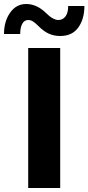

<svg xmlns="http://www.w3.org/2000/svg" viewBox="-61 -940 442 960"><path d="M240 -700V0H80V-700ZM240 -760Q209 -760 183.5 -771.5Q158 -783 133 -808Q116 -825 104.5 -832.5Q93 -840 80 -840Q61 -840 50.5 -821.5Q40 -803 40 -770H-41Q-41 -833 -10.5 -876.5Q20 -920 70 -920Q123 -920 169 -875Q204 -840 231 -840Q253 -840 266.5 -858Q280 -876 280 -910H361Q361 -845 330.5 -802.5Q300 -760 240 -760Z"/></svg>

Font: Goli Bold
Style: Regular
Weight: 700
Designer: jaikishan Patel
Foundry: MagicType
Version: Version 1.000